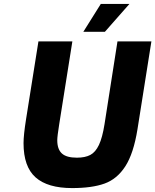

<svg xmlns="http://www.w3.org/2000/svg" viewBox="-20 -953 792 979"><path d="M100 -223Q100 -264 113 -346L176 -742H349L282 -320Q272 -258 272 -238Q272 -192 295.5 -170.5Q319 -149 372 -149Q414 -149 440.5 -163Q467 -177 484.5 -214Q502 -251 513 -320L579 -742H752L681 -294Q661 -170 619 -105Q577 -40 513 -17Q449 6 348 6Q223 6 161.5 -48.5Q100 -103 100 -223ZM494 -933H640L515 -791H405Z"/></svg>

Font: Exo ExtraBold
Style: Italic
Weight: 800
Italic angle: -9°
Designer: Natanael Gama
Foundry: Natanael Gama
Version: Version 1.500; ttfautohint (v1.6)